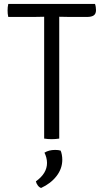

<svg xmlns="http://www.w3.org/2000/svg" viewBox="-20 -703 522 974"><path d="M22 -617Q20 -625 19.2 -633.5Q18.5 -642 18.5 -650Q18.5 -658 19.2 -666Q20 -674 22 -683H462Q464.5 -676 465.8 -667.5Q467 -659 467 -651.5Q467 -633 455.8 -625Q444.5 -617 421 -617H335Q326 -617 308.2 -617.5Q290.5 -618 280.5 -618H204Q194 -618 176.5 -617.5Q159 -617 149.5 -617ZM204 -544Q204 -564.5 204 -580.8Q204 -597 204 -618V-650H280.5V-618Q280.5 -597 280.5 -580.8Q280.5 -564.5 280.5 -544V0Q272.5 1.5 262 2.2Q251.5 3 242.5 3Q233 3 222.5 2.2Q212 1.5 204 0ZM287.5 61Q291 68 293.5 81.2Q296 94.5 296 107Q296 152.5 266.8 190.2Q237.5 228 188.5 250.5Q179 247.5 171.8 237.8Q164.5 228 162 217Q218.5 177 218.5 123.5Q218.5 110 214.8 96Q211 82 205.5 71.5Q228 57.5 260 57.5Q276 57.5 287.5 61Z"/></svg>

Font: Signika Light
Style: Regular
Weight: 300
Designer: Anna Giedry
Foundry: Anna Giedry
Version: Version 2.000